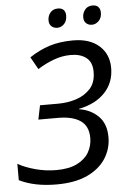

<svg xmlns="http://www.w3.org/2000/svg" viewBox="-61 -938 659 992"><g transform="rotate(-5 268.5 -442.5)"><path d="M192 10Q78 10 -1 -29V-114Q35 -93 88.5 -78.5Q142 -64 197 -64Q263 -64 305 -85Q347 -106 366.5 -140Q386 -174 386 -214Q386 -276 345 -304Q304 -332 229 -332H127L142 -405H237Q286 -405 330.5 -419.5Q375 -434 404 -466Q433 -498 433 -553Q433 -603 403 -626.5Q373 -650 323 -650Q278 -650 234.5 -634Q191 -618 150 -592L114 -656Q165 -690 218.5 -707Q272 -724 341 -724Q427 -724 476 -680.5Q525 -637 525 -565Q525 -489 476 -437.5Q427 -386 341 -369V-367Q401 -358 440.5 -319Q480 -280 480 -210Q480 -150 448 -100Q416 -50 352.5 -20Q289 10 192 10ZM446 -796Q428 -796 416 -807Q404 -818 404 -838Q404 -861 418 -878Q432 -895 457 -895Q477 -895 487 -884Q497 -873 497 -855Q497 -827 481 -811.5Q465 -796 446 -796ZM267 -796Q248 -796 236 -807Q224 -818 224 -838Q224 -861 238 -878Q252 -895 277 -895Q298 -895 307.5 -884Q317 -873 317 -855Q317 -827 301.5 -811.5Q286 -796 267 -796Z"/></g></svg>

Font: Noto Sans IKEA
Style: Italic
Weight: 400
Italic angle: -12°
Designer: Monotype Design Team
Foundry: Monotype Imaging Inc.
Version: Version 2.001